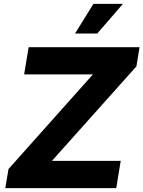

<svg xmlns="http://www.w3.org/2000/svg" viewBox="-20 -971 740 991"><path d="M7.3 0 23.9 -98.6 459.5 -586.9H104.5L127.9 -727.5H700.2L684.1 -628.4L248 -140.6H603L580.1 0ZM367.2 -797.9 462.4 -951.2H614.7L481.9 -797.9Z"/></svg>

Font: Inter 16pt ExtraBold
Style: Italic
Weight: 800
Italic angle: -9.3988°
Version: Version 4.001;git-66647c0bb